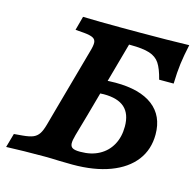

<svg xmlns="http://www.w3.org/2000/svg" viewBox="-107 -662 767 753"><g transform="rotate(15 276.0 -285.5)"><path d="M160.4 -511 125 -513.8 140.3 -570.6Q207.2 -568.5 296.6 -568.5H298.8H377.1Q481.1 -568.5 571.4 -571Q561.7 -526.6 557.1 -491.5Q552.5 -456.4 551.3 -409.7H492.4Q481.9 -451.6 467.8 -473Q453.7 -494.4 426.3 -503.2Q398.8 -512.1 348 -512.1H342.8L256.5 -201.6H133.8L201.6 -445.2Q209.3 -470.7 208.7 -483.6Q208.2 -496.5 197.2 -502.5Q186.3 -508.6 160.4 -511ZM-19 0.4 -2.9 -56.5 32.8 -59.6Q59.6 -62 74.2 -68.2Q88.7 -74.4 97.4 -87.6Q106 -100.7 112.9 -125.8L133.8 -201.6H256.5L231.7 -114.8Q225 -91.3 225.7 -78.9Q226.5 -66.5 235.7 -61.5Q244.8 -56.5 264.3 -56.5H267.5Q310.9 -56.5 342.9 -73.9Q375 -91.2 392.5 -122.9Q410.1 -154.6 410.1 -197.3Q410.1 -248.4 382.4 -273.4Q354.6 -298.4 298 -298.4Q280.1 -298.4 264.9 -295.3L279.9 -350.9Q290.3 -352.5 303.4 -353.3Q316.4 -354 330.6 -354Q429.7 -354 482.1 -313.9Q534.5 -273.8 534.5 -198.4Q534.5 -137 500.4 -92.5Q466.2 -48 402.3 -24Q338.4 0 250.2 0Q224.6 -0.8 198.1 -0.8Q160.5 -2.4 137.4 -2.4H137.7Q47.8 -2.4 -19 0.4Z"/></g></svg>

Font: Playfair Micro SmCond SmLight
Style: Italic
Weight: 360
Width: 4
Italic angle: -15.6°
Designer: Claus Eggers Sørensen
Foundry: Claus Eggers Sørensen
Version: Version 2.203;Glyphs 3.3 (3326)